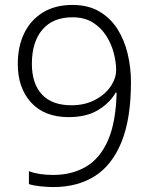

<svg xmlns="http://www.w3.org/2000/svg" viewBox="-20 -746 612 777"><path d="M196 11Q172 11 143.5 8Q115 5 97 -1V-53Q138 -38 195 -38Q271 -38 328 -71.5Q385 -105 417 -178Q449 -251 452 -371H448Q425 -330 377.5 -301Q330 -272 258 -272Q160 -272 106 -331Q52 -390 52 -487Q52 -558 78 -611.5Q104 -665 153.5 -695.5Q203 -726 273 -726Q337 -726 382 -699.5Q427 -673 455 -629Q483 -585 496.5 -529Q510 -473 510 -414Q510 -266 472 -172Q434 -78 364 -33.5Q294 11 196 11ZM269 -320Q323 -320 364 -341.5Q405 -363 427.5 -396Q450 -429 450 -463Q450 -494 440.5 -531Q431 -568 410 -601Q389 -634 355.5 -655Q322 -676 273 -676Q194 -676 151.5 -626Q109 -576 109 -488Q109 -408 149.5 -364Q190 -320 269 -320Z"/></svg>

Font: Noto Sans Tamil Light
Style: Regular
Weight: 300
Designer: Jelle Bosma - Monotype Design Team
Foundry: Monotype Imaging Inc.
Version: Version 2.004; ttfautohint (v1.8.4.7-5d5b)